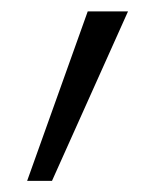

<svg xmlns="http://www.w3.org/2000/svg" viewBox="-20 -161 264 336"><path d="M71 155.5H27.5L133.5 -141H204Z"/></svg>

Font: Acari Sans Neue
Style: Regular
Weight: 400
Designer: Alfredo Marco Pradil (font), Cristiano Sobral (main changes)
Foundry: Hanken Design Co. (font), Cristiano Sobral (main changes)
Version: Version 2.459;March 19, 2022;FontCreator 14.0.0.2808 64-bit;